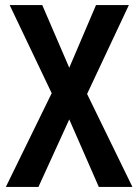

<svg xmlns="http://www.w3.org/2000/svg" viewBox="-20 -734 543 754"><path d="M500 0 322 -365 486 -714H357L252 -468L146 -714H18L183 -368L3 0H131L252 -265L368 0Z"/></svg>

Font: Noto Sans Lao UI Cond SemBd
Style: Regular
Weight: 600
Width: 3
Designer: Monotype Design Team
Foundry: Monotype Imaging Inc.
Version: Version 2.000